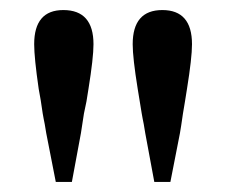

<svg xmlns="http://www.w3.org/2000/svg" viewBox="-20 -833 449 382"><path d="M166 -745Q166 -718 156 -656L152 -631L147 -607Q143 -580 141 -568L123 -471H91L72 -568Q71 -574 69 -586L67 -596L65 -607Q61 -636 57 -656Q48 -718 48 -745Q48 -813 106 -813Q166 -813 166 -745ZM362 -745Q362 -718 352 -656L348 -631L344 -607Q340 -579 338 -568L319 -471H287L269 -568Q268 -575 266 -586L264 -596L262 -607Q257 -637 254 -656Q244 -718 244 -745Q244 -813 303 -813Q362 -813 362 -745Z"/></svg>

Font: `n[OS CN SemiBold
Style: <[WOS[P|ûg*[NI>           
Weight: 600
Designer: Ryoko NISHIZUKA ¬âXZm¬º[P (kana & ideographs); Frank Grie√ühammer (Latin, Greek & Cyrillic); Wenlong ZHANG _ e¬á¬ü¬ô (b
Foundry: Adobe Systems Incorporated
Version: Version 1.00 April 7, 2017, initial release